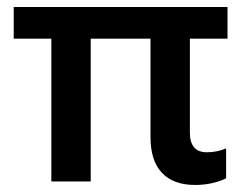

<svg xmlns="http://www.w3.org/2000/svg" viewBox="-20 -516 688 546"><path d="M623 -94V-9Q608 -1 584.5 4.5Q561 10 535 10Q473 10 440.5 -24.5Q408 -59 408 -126V-406H238V0H126V-406H19V-496H627V-406H520V-139Q520 -83 568 -83Q597 -83 623 -94Z"/></svg>

Font: Cabin SemiBold
Style: Regular
Weight: 600
Designer: Pablo Impallari
Foundry: Pablo Impallari. http://www.impallari.com Igino Marini. http://www.ikern.com
Version: Version 2.001